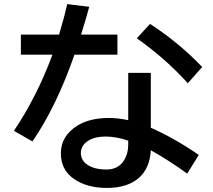

<svg xmlns="http://www.w3.org/2000/svg" viewBox="-20 -858 1039 938"><path d="M606.4 -502H716.8V-233.9Q831.1 -183.6 951.2 -101.1L894.5 -9.8Q810.5 -71.3 716.8 -124Q711.9 -37.6 661.1 8.8Q604.5 60.1 502 60.1Q403.3 60.1 339.8 15.1Q277.3 -29.3 277.3 -108.9Q277.3 -192.4 355.5 -242.7Q417 -281.7 511.7 -281.7Q556.6 -281.7 606.4 -271ZM606.4 -170.9Q547.9 -190.9 496.1 -190.9Q445.3 -190.9 415 -172.9Q375 -149.4 375 -110.4Q375 -62.5 431.6 -40.5Q460 -29.8 500 -29.8Q563.5 -29.8 590.8 -83.5Q606.4 -112.3 606.4 -150.9ZM82 -689H268.6Q293.9 -773.4 308.6 -837.9L416 -824.7Q396.5 -752.9 376 -689H553.7V-590.8H343.8Q256.8 -340.3 138.7 -167L47.9 -218.8Q159.2 -383.8 236.3 -590.8H82ZM897.5 -451.2Q789.1 -571.8 648.4 -670.9L712.9 -741.2Q852.5 -650.9 967.8 -530.8Z"/></svg>

Font: UDEV Gothic 35
Style: Bold
Weight: 700
Version: v2.1.0; ttfautohint (v1.8.4.7-5d5b-dirty) -l 6 -r 45 -G 200 